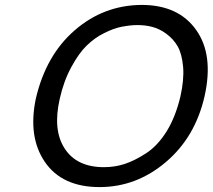

<svg xmlns="http://www.w3.org/2000/svg" viewBox="-20 -749 865 781"><path d="M538 -647Q511 -647 474 -640Q443 -634 403 -614Q366 -596 332 -563Q301 -533 270 -476Q239 -419 223 -347Q194 -220 243 -145Q292 -69 403 -69Q447 -69 487 -82Q529 -96 575 -126Q622 -157 658 -215Q694 -273 714 -357Q729 -425 725 -476Q720 -530 703 -560Q686 -590 656 -612Q629 -632 598 -640Q571 -647 538 -647ZM812 -357Q774 -191 655 -90Q535 12 385 12Q232 12 162 -91Q93 -193 126 -349Q167 -524 283 -625Q401 -728 556 -729Q706 -729 778 -627Q850 -526 812 -357Z"/></svg>

Font: Miedinger
Style: Italic
Weight: 400
Italic angle: -13°
Version: Version 001.000